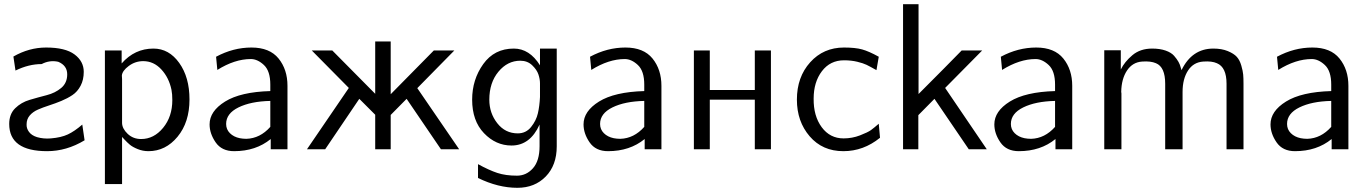

<svg xmlns="http://www.w3.org/2000/svg" viewBox="-20 -713 6538 917"><path d="M373 -118 384 -43Q298 9 205 9Q24 9 24 -121Q24 -168 52.5 -196Q81 -224 121.5 -236Q162 -248 203 -258.5Q244 -269 272.5 -293Q301 -317 301 -358Q301 -400 258 -418Q217 -427 179 -407Q117 -407 54 -376L44 -443Q119 -486 200 -486Q292 -486 336 -453Q380 -420 380 -370Q380 -332 365 -303.5Q350 -275 326 -259Q302 -243 273 -231Q244 -219 214.5 -209.5Q185 -200 161 -189.5Q137 -179 122 -161.5Q107 -144 107 -119Q106 -100 118.5 -83Q131 -66 157 -58Q188 -49 223 -52Q272 -56 304 -71Q336 -86 373 -118Z M481 166V-472H561V-410Q623 -481 713 -481Q787 -481 836 -412.5Q885 -344 885 -238Q885 -129 828 -60Q771 9 689 9Q662 9 637.5 -1Q613 -11 600 -22Q587 -33 575 -46L563 -59V166ZM562 -352Q562 -350 562.5 -344Q563 -338 563 -335V-125Q564 -98 590 -73.5Q616 -49 654 -49Q715 -49 759 -102.5Q803 -156 803 -235Q803 -264 799 -284Q787 -342 750.5 -381.5Q714 -421 664 -421Q626 -421 595 -398Q564 -375 562 -352Z M981 -119Q981 -182 1055 -228Q1129 -274 1271 -278V-309Q1271 -374 1240.5 -402.5Q1210 -431 1178 -431Q1101 -431 1018 -379L1012 -442Q1094 -486 1181 -486Q1268 -486 1310.5 -433.5Q1353 -381 1353 -303V0H1273V-49Q1202 9 1098 9Q1039 9 1010 -33Q981 -75 981 -119ZM1060 -121Q1060 -95 1078 -77Q1096 -59 1125 -53Q1140 -50 1157 -50Q1222 -52 1271 -107V-231Q1178 -229 1119 -200Q1060 -171 1060 -121Z M1446 0 1646 -293 1469 -472H1567L1772 -265V-515H1846V-263L2052 -472H2150L1973 -292Q2006 -244 2073 -146Q2140 -48 2173 0H2086L1922 -241L1846 -164V0H1772V-165L1696 -241Q1669 -201 1614.5 -120.5Q1560 -40 1533 0Z M2235 -237Q2235 -333 2288 -407Q2341 -481 2434 -481Q2509 -481 2559 -401V-481H2639V-14Q2639 76 2586.5 130Q2534 184 2451 184Q2359 184 2263 137V71Q2316 100 2355.5 113Q2395 126 2449 126Q2494 126 2525.5 90.5Q2557 55 2557 -15V-118Q2512 -18 2423 -18Q2348 -18 2291.5 -77Q2235 -136 2235 -237ZM2317 -237Q2317 -173 2355 -124.5Q2393 -76 2453 -76Q2492 -76 2516.5 -106.5Q2541 -137 2549 -172Q2557 -207 2559 -250V-315Q2559 -335 2551.5 -357.5Q2544 -380 2521.5 -401.5Q2499 -423 2465 -423Q2404 -423 2360.5 -370.5Q2317 -318 2317 -237Z M2767 -119Q2767 -182 2841 -228Q2915 -274 3057 -278V-309Q3057 -374 3026.5 -402.5Q2996 -431 2964 -431Q2887 -431 2804 -379L2798 -442Q2880 -486 2967 -486Q3054 -486 3096.5 -433.5Q3139 -381 3139 -303V0H3059V-49Q2988 9 2884 9Q2825 9 2796 -33Q2767 -75 2767 -119ZM2846 -121Q2846 -95 2864 -77Q2882 -59 2911 -53Q2926 -50 2943 -50Q3008 -52 3057 -107V-231Q2964 -229 2905 -200Q2846 -171 2846 -121Z M3294 0V-472H3370V-283H3585V-472H3662V0H3585V-237H3370V0Z M3786 -237Q3786 -345 3849.5 -415.5Q3913 -486 4011 -486Q4065 -486 4097.5 -477Q4130 -468 4177 -442L4166 -378Q4134 -396 4118.5 -403.5Q4103 -411 4074.5 -418Q4046 -425 4011 -425Q3945 -425 3905.5 -373Q3866 -321 3866 -242Q3865 -159 3904.5 -105.5Q3944 -52 4009 -52Q4050 -52 4087.5 -66.5Q4125 -81 4139.5 -91.5Q4154 -102 4177 -122L4183 -55Q4104 9 4008 9Q3908 9 3847 -62Q3786 -133 3786 -237Z M4293 0V-693H4367V-264Q4505 -402 4573 -472H4671L4494 -293L4693 0H4607L4443 -241Q4418 -215 4366 -163V0Z M4729 -119Q4729 -182 4803 -228Q4877 -274 5019 -278V-309Q5019 -374 4988.5 -402.5Q4958 -431 4926 -431Q4849 -431 4766 -379L4760 -442Q4842 -486 4929 -486Q5016 -486 5058.5 -433.5Q5101 -381 5101 -303V0H5021V-49Q4950 9 4846 9Q4787 9 4758 -33Q4729 -75 4729 -119ZM4808 -121Q4808 -95 4826 -77Q4844 -59 4873 -53Q4888 -50 4905 -50Q4970 -52 5019 -107V-231Q4926 -229 4867 -200Q4808 -171 4808 -121Z M5254 0V-473H5333V-381Q5351 -418 5388.5 -449.5Q5426 -481 5483 -481Q5520 -481 5547 -471.5Q5574 -462 5587.5 -446.5Q5601 -431 5608.5 -417.5Q5616 -404 5619 -391L5623 -378Q5673 -481 5775 -481Q5815 -481 5844 -469Q5873 -457 5887 -441.5Q5901 -426 5908.5 -400Q5916 -374 5917.5 -357Q5919 -340 5919 -314V-310V0H5838V-313Q5838 -392 5792 -411Q5768 -422 5727 -419Q5680 -416 5654 -376Q5628 -336 5628 -274V0H5545V-313Q5545 -393 5501 -411Q5476 -422 5435 -419Q5389 -416 5362.5 -376Q5336 -336 5335 -274Q5335 -270 5336 -267V0Z M6048 -119Q6048 -182 6122 -228Q6196 -274 6338 -278V-309Q6338 -374 6307.5 -402.5Q6277 -431 6245 -431Q6168 -431 6085 -379L6079 -442Q6161 -486 6248 -486Q6335 -486 6377.5 -433.5Q6420 -381 6420 -303V0H6340V-49Q6269 9 6165 9Q6106 9 6077 -33Q6048 -75 6048 -119ZM6127 -121Q6127 -95 6145 -77Q6163 -59 6192 -53Q6207 -50 6224 -50Q6289 -52 6338 -107V-231Q6245 -229 6186 -200Q6127 -171 6127 -121Z"/></svg>

Font: Coval
Style: Light
Weight: 300
Foundry: Context Ltd
Version: Version 001.000